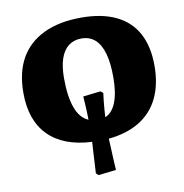

<svg xmlns="http://www.w3.org/2000/svg" viewBox="-78 -604 803 839"><g transform="rotate(-10 323.5 -184.5)"><path d="M292 161 282 151Q284 122 285 98Q286 74 287.5 52.5Q289 31 290 13Q164 7 97.5 -60Q31 -127 31 -249Q31 -340 66 -402Q101 -464 169.5 -497Q238 -530 337 -530Q428 -530 490.5 -500Q553 -470 584.5 -411.5Q616 -353 616 -268Q616 -186 587.5 -126Q559 -66 502.5 -31Q446 4 364 12Q365 31 366 53Q367 75 368 99Q369 123 371 152ZM365 -83Q397 -96 413.5 -138.5Q430 -181 430 -250Q430 -313 418 -355Q406 -397 382 -418.5Q358 -440 321 -440Q288 -440 264.5 -422Q241 -404 229 -369Q217 -334 217 -282Q217 -200 235.5 -150Q254 -100 291 -85Q291 -104 290 -123Q289 -142 288 -159Q287 -176 286 -189L364 -198L375 -189Q373 -175 371 -157Q369 -139 367.5 -119Q366 -99 365 -83Z"/></g></svg>

Font: Literata 18pt ExtraBold
Style: Regular
Weight: 800
Designer: Latin by Veronika Burian and Jose Scaglione. Greek by Irene Vlachou. Cyrillic by Vera Evstafieva.
Foundry: TypeTogether
Version: Version 3.103;gftools[0.9.29]